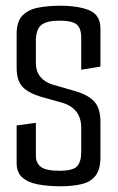

<svg xmlns="http://www.w3.org/2000/svg" viewBox="-20 -644 410 669"><path d="M191 5Q147 5 112.5 -1.5Q78 -8 58 -25.5Q38 -43 38 -75V-207L105 -216V-101Q105 -76 122.5 -62.5Q140 -49 187 -49Q234 -49 248.5 -64.5Q263 -80 263 -115V-199Q263 -266 197 -286L122 -307Q77 -321 57.5 -342.5Q38 -364 38 -409V-525Q38 -568 57.5 -589Q77 -610 111.5 -617Q146 -624 190 -624Q253 -624 291.5 -608Q330 -592 330 -544V-412L263 -401V-513Q263 -545 247.5 -558.5Q232 -572 187 -572Q142 -572 123.5 -556.5Q105 -541 105 -501V-424Q105 -395 121 -376Q137 -357 164 -349L244 -326Q290 -312 310 -288.5Q330 -265 330 -219V-97Q330 -54 313 -32Q296 -10 264.5 -2.5Q233 5 191 5Z"/></svg>

Font: Smooch Sans Medium
Style: Regular
Weight: 500
Designer: Robert E. Leuschke
Foundry: Robert E. Leuschke
Version: Version 1.010; ttfautohint (v1.8.3)